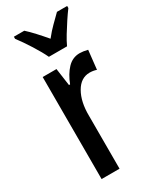

<svg xmlns="http://www.w3.org/2000/svg" viewBox="-197 -889 718 880"><g transform="rotate(-30 162.0 -449.0)"><path d="M265 -616Q274 -616 284.5 -614.5Q295 -613 307 -610L296 -510Q288 -513 278.5 -514.5Q269 -516 260 -516Q213 -516 185.5 -468Q158 -420 159 -346V-66H64V-606H137L150 -514H156Q173 -559 200 -587.5Q227 -616 265 -616ZM135 -672Q120 -704 93.5 -746Q67 -788 42 -821V-832H97Q115 -816 138 -791Q161 -766 183 -740Q207 -770 226.5 -789Q246 -808 270 -832H324V-821Q309 -801 291.5 -774.5Q274 -748 257.5 -721Q241 -694 231 -672Z"/></g></svg>

Font: Noto Sans Malayalam UI ExtraCondensed Medium
Style: Regular
Weight: 500
Width: 2
Designer: Jelle Bosma - Monotype Design Team
Foundry: Monotype Imaging Inc.
Version: Version 2.104; ttfautohint (v1.8.4.7-5d5b)